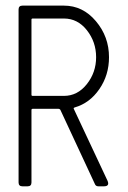

<svg xmlns="http://www.w3.org/2000/svg" viewBox="-20 -656 449 676"><path d="M363.8 -454.6Q363.8 -391.6 329.8 -342.3Q295.9 -293 243.2 -277.8Q239.3 -276.4 239.3 -274.9Q239.3 -273.9 239.7 -272.9L358.4 -20Q367.2 0 345.7 0H326.7Q316.9 0 314 -8.3L192.4 -269.5Q189.9 -272.9 186 -272.9H95.2Q90.8 -272.9 90.8 -268.6V-13.7Q90.8 0 77.1 0H59.1Q45.4 0 45.4 -13.7V-622.6Q45.4 -636.2 59.1 -636.2H205.1Q271.5 -636.2 317.6 -581.5Q363.8 -526.9 363.8 -454.6ZM205.1 -590.8H95.2Q90.8 -590.8 90.8 -586.9V-322.3Q90.8 -318.4 95.2 -318.4H205.1Q252.9 -318.4 285.6 -359.6Q318.4 -400.9 318.4 -454.6Q318.4 -508.3 285.9 -549.6Q253.4 -590.8 205.1 -590.8Z"/></svg>

Font: GOSTRUS
Style: type A
Weight: 200
Designer: Юрий и Татьяна Кривогуз
Version: Version 01.0